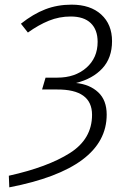

<svg xmlns="http://www.w3.org/2000/svg" viewBox="-20 -716 538 826"><path d="M462 -539Q462 -467 420.5 -422Q379 -377 307 -359Q366 -353 402.5 -319Q439 -285 439 -223Q439 9 20 90L18 40Q185 3 280.5 -57.5Q376 -118 376 -222Q376 -332 225 -331H161L176 -382H227Q303 -382 351.5 -424.5Q400 -467 400 -536Q400 -588 370.5 -616.5Q341 -645 284 -645Q235 -645 190.5 -627Q146 -609 100 -576L70 -614Q123 -656 175 -676Q227 -696 288 -696Q369 -696 415.5 -653.5Q462 -611 462 -539Z"/></svg>

Font: FiraGO Light
Style: Italic
Weight: 300
Italic angle: -8°
Designer: bBox Type GmbH
Foundry: bBox Type GmbH
Version: Version 1.001